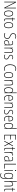

<svg xmlns="http://www.w3.org/2000/svg" viewBox="5324 -6124 1041 11729"><g transform="rotate(90 5844.5 -259.5)"><path d="M491 0V-714H454V-211C454 -174 455 -120 456 -72H454L127 -714H84V0H122V-512C122 -566 121 -606 119 -646H122L449 0Z M988 -265C988 -433 934 -539 808 -539C686 -539 624 -442 624 -266C624 -90 687 10 807 10C928 10 988 -89 988 -265ZM662 -266C662 -419 708 -505 808 -505C911 -505 950 -411 950 -266C950 -108 905 -24 807 -24C708 -24 662 -112 662 -266Z M1214 -24C1165 -24 1151 -57 1151 -124V-496H1270V-529H1151V-657H1123L1113 -530L1054 -520V-496H1113V-124C1113 -36 1137 10 1208 10C1234 10 1253 5 1269 -2V-35C1255 -29 1235 -24 1214 -24Z M1702 -265C1702 -433 1648 -539 1522 -539C1400 -539 1338 -442 1338 -266C1338 -90 1401 10 1521 10C1642 10 1702 -89 1702 -265ZM1376 -266C1376 -419 1422 -505 1522 -505C1625 -505 1664 -411 1664 -266C1664 -108 1619 -24 1521 -24C1422 -24 1376 -112 1376 -266Z M2354 -186C2354 -297 2293 -333 2191 -380C2109 -417 2050 -449 2050 -544C2050 -635 2109 -688 2201 -688C2238 -688 2283 -681 2328 -659L2343 -692C2305 -711 2254 -724 2201 -724C2091 -724 2011 -660 2011 -543C2011 -428 2079 -390 2169 -349C2267 -304 2315 -275 2315 -184C2315 -86 2256 -26 2158 -26C2103 -26 2047 -40 2005 -58V-17C2047 0 2101 10 2157 10C2276 10 2354 -60 2354 -186Z M2609 -539C2564 -539 2518 -526 2479 -503L2493 -472C2535 -496 2573 -505 2607 -505C2678 -505 2709 -466 2709 -353V-307L2636 -301C2510 -291 2439 -238 2439 -133C2439 -54 2481 10 2571 10C2653 10 2690 -38 2710 -92H2712L2717 0H2746V-357C2746 -486 2704 -539 2609 -539ZM2639 -271 2710 -276V-218C2709 -101 2669 -22 2577 -22C2514 -22 2478 -62 2478 -133C2478 -219 2532 -262 2639 -271Z M3077 -539C2994 -539 2949 -484 2930 -425H2928L2924 -529H2895V0H2932V-302C2932 -439 2990 -505 3073 -505C3138 -505 3176 -461 3176 -356V0H3214V-365C3214 -485 3165 -539 3077 -539Z M3609 -130C3609 -220 3550 -249 3477 -287C3406 -323 3366 -346 3366 -407C3366 -471 3411 -505 3481 -505C3519 -505 3560 -495 3588 -477L3604 -510C3571 -528 3529 -539 3482 -539C3383 -539 3329 -484 3329 -407C3329 -323 3385 -292 3461 -254C3530 -219 3571 -196 3571 -130C3571 -64 3534 -25 3454 -25C3406 -25 3359 -40 3323 -63V-22C3352 -6 3398 10 3454 10C3557 10 3609 -44 3609 -130Z M4178 -689C4215 -689 4256 -681 4294 -658L4310 -692C4269 -714 4226 -724 4178 -724C3996 -724 3912 -556 3912 -358C3912 -132 4010 10 4174 10C4225 10 4270 -1 4302 -18V-54C4272 -40 4229 -26 4176 -26C4034 -26 3952 -158 3952 -358C3952 -533 4022 -689 4178 -689Z M4749 -265C4749 -433 4695 -539 4569 -539C4447 -539 4385 -442 4385 -266C4385 -90 4448 10 4568 10C4689 10 4749 -89 4749 -265ZM4423 -266C4423 -419 4469 -505 4569 -505C4672 -505 4711 -411 4711 -266C4711 -108 4666 -24 4568 -24C4469 -24 4423 -112 4423 -266Z M5056 -539C4973 -539 4928 -484 4909 -425H4907L4903 -529H4874V0H4911V-302C4911 -439 4969 -505 5052 -505C5117 -505 5155 -461 5155 -356V0H5193V-365C5193 -485 5144 -539 5056 -539Z M5486 10C5569 10 5613 -44 5632 -100H5634L5639 0H5669V-760H5632V-517C5632 -491 5633 -463 5634 -433H5632C5614 -488 5567 -539 5490 -539C5378 -539 5314 -441 5314 -258C5314 -83 5372 10 5486 10ZM5491 -24C5395 -24 5353 -107 5353 -258C5353 -420 5402 -505 5494 -505C5585 -505 5632 -426 5632 -294V-236C5632 -104 5586 -24 5491 -24Z M5970 -539C5852 -539 5794 -427 5794 -263C5794 -98 5854 10 5986 10C6035 10 6075 -2 6112 -23V-61C6068 -35 6032 -24 5988 -24C5884 -24 5831 -110 5832 -267H6130V-300C6130 -428 6085 -539 5970 -539ZM5970 -505C6057 -505 6094 -415 6094 -300H5833C5840 -437 5891 -505 5970 -505Z M6437 -539C6354 -539 6309 -484 6290 -425H6288L6284 -529H6255V0H6292V-302C6292 -439 6350 -505 6433 -505C6498 -505 6536 -461 6536 -356V0H6574V-365C6574 -485 6525 -539 6437 -539Z M6969 -130C6969 -220 6910 -249 6837 -287C6766 -323 6726 -346 6726 -407C6726 -471 6771 -505 6841 -505C6879 -505 6920 -495 6948 -477L6964 -510C6931 -528 6889 -539 6842 -539C6743 -539 6689 -484 6689 -407C6689 -323 6745 -292 6821 -254C6890 -219 6931 -196 6931 -130C6931 -64 6894 -25 6814 -25C6766 -25 6719 -40 6683 -63V-22C6712 -6 6758 10 6814 10C6917 10 6969 -44 6969 -130Z M7233 -539C7115 -539 7057 -427 7057 -263C7057 -98 7117 10 7249 10C7298 10 7338 -2 7375 -23V-61C7331 -35 7295 -24 7251 -24C7147 -24 7094 -110 7095 -267H7393V-300C7393 -428 7348 -539 7233 -539ZM7233 -505C7320 -505 7357 -415 7357 -300H7096C7103 -437 7154 -505 7233 -505Z M7663 10C7746 10 7790 -44 7809 -100H7811L7816 0H7846V-760H7809V-517C7809 -491 7810 -463 7811 -433H7809C7791 -488 7744 -539 7667 -539C7555 -539 7491 -441 7491 -258C7491 -83 7549 10 7663 10ZM7668 -24C7572 -24 7530 -107 7530 -258C7530 -420 7579 -505 7671 -505C7762 -505 7809 -426 7809 -294V-236C7809 -104 7763 -24 7668 -24Z M8513 0V-36H8253V-357H8499V-393H8253V-679H8513V-714H8214V0Z M8730 -273 8584 0H8625L8753 -241L8878 0H8920L8776 -271L8914 -529H8872L8753 -302L8635 -529H8593Z M9117 -24C9068 -24 9054 -57 9054 -124V-496H9173V-529H9054V-657H9026L9016 -530L8957 -520V-496H9016V-124C9016 -36 9040 10 9111 10C9137 10 9156 5 9172 -2V-35C9158 -29 9138 -24 9117 -24Z M9430 -538C9361 -538 9324 -477 9306 -420H9303L9298 -529H9268V0H9305V-283C9305 -393 9349 -500 9429 -500C9447 -500 9464 -496 9477 -491L9485 -527C9468 -535 9449 -538 9430 -538Z M9692 -539C9647 -539 9601 -526 9562 -503L9576 -472C9618 -496 9656 -505 9690 -505C9761 -505 9792 -466 9792 -353V-307L9719 -301C9593 -291 9522 -238 9522 -133C9522 -54 9564 10 9654 10C9736 10 9773 -38 9793 -92H9795L9800 0H9829V-357C9829 -486 9787 -539 9692 -539ZM9722 -271 9793 -276V-218C9792 -101 9752 -22 9660 -22C9597 -22 9561 -62 9561 -133C9561 -219 9615 -262 9722 -271Z M9986 0H10279V-36H10025V-714H9986Z M10397 -726C10374 -726 10366 -709 10366 -688C10366 -667 10376 -650 10396 -650C10417 -650 10427 -666 10427 -689C10427 -709 10419 -726 10397 -726ZM10414 -529H10377V0H10414Z M10719 -539C10599 -539 10541 -435 10541 -261C10541 -79 10604 10 10711 10C10787 10 10837 -36 10857 -105H10860C10858 -67 10857 -41 10857 -10V30C10857 149 10807 207 10700 207C10647 207 10604 193 10563 170V209C10601 229 10645 241 10700 241C10837 241 10895 165 10895 27V-529H10865L10860 -445H10856C10835 -497 10795 -539 10719 -539ZM10722 -505C10821 -505 10857 -422 10857 -308V-232C10857 -127 10822 -24 10716 -24C10626 -24 10579 -101 10579 -261C10579 -410 10621 -505 10722 -505Z M11083 -503V-760H11046V0H11083V-295C11083 -439 11142 -504 11223 -504C11287 -504 11327 -462 11327 -354V0H11365V-360C11365 -481 11316 -539 11227 -539C11146 -539 11102 -485 11083 -430H11080C11082 -454 11083 -473 11083 -503Z M11614 -24C11565 -24 11551 -57 11551 -124V-496H11670V-529H11551V-657H11523L11513 -530L11454 -520V-496H11513V-124C11513 -36 11537 10 11608 10C11634 10 11653 5 11669 -2V-35C11655 -29 11635 -24 11614 -24Z"/></g></svg>

Font: Noto Sans Condensed ExtraLight
Style: Regular
Weight: 200
Width: 3
Designer: Monotype Design Team
Foundry: Monotype Imaging Inc.
Version: Version 2.013